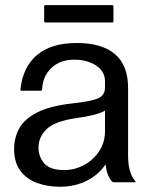

<svg xmlns="http://www.w3.org/2000/svg" viewBox="-20 -710 595 748"><path d="M416 -3Q396 -26.5 391 -69.5Q365 -30 318.8 -6.2Q272.5 17.5 213 17.5Q165.5 17.5 125 3Q84.5 -11.5 59.8 -44Q35 -76.5 35 -130Q35 -173 54.8 -209.5Q74.5 -246 124.5 -271.8Q174.5 -297.5 264.5 -307.5Q333.5 -315 361.2 -326.5Q389 -338 389 -369V-394Q389 -431.5 354.5 -454.5Q320 -477.5 269.5 -477.5Q213.5 -477.5 179.8 -444.8Q146 -412 144 -361Q144 -356.5 139 -356.5H64Q59 -356.5 59.5 -361Q68.5 -448.5 124 -495.5Q179.5 -542.5 279 -542.5Q376.5 -542.5 427.8 -499.2Q479 -456 479 -366.5V-104Q479 -68.5 486.5 -43.8Q494 -19 507.5 -3.5Q510.5 0 506 0H424Q419 0 416 -3ZM130 -135Q130 -100 152.2 -73.8Q174.5 -47.5 230 -47.5Q271 -47.5 307.2 -67Q343.5 -86.5 366.2 -120.8Q389 -155 389 -199V-279Q373 -269.5 345.2 -262.5Q317.5 -255.5 278 -250Q194 -238 162 -207.2Q130 -176.5 130 -135ZM152 -627.5V-685Q152 -690 157 -690H417Q422 -690 422 -685V-627.5Q422 -622.5 417 -622.5H157Q152 -622.5 152 -627.5Z"/></svg>

Font: MFEK Sans
Style: Regular
Weight: 400
Designer: Owen Earl
Foundry: indestructible type*
Version: Version 0.001; ttfautohint (v1.8.4.7-5d5b)